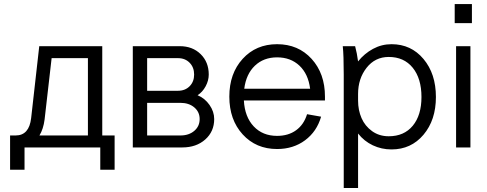

<svg xmlns="http://www.w3.org/2000/svg" viewBox="-20 -728 2403 948"><path d="M173.8 -500H484.9V-59.1H545.9V109.9H475.1V0H101.1V109.9H29.8V-59.1H57.1Q124 -59.1 133.8 -145ZM200.2 -138.2Q194.3 -91.3 174.8 -59.1H414.1V-440.9H234.9Z M635.7 -500H867.7Q930.7 -500 970.7 -460.7Q1010.7 -421.4 1010.7 -359.9Q1010.7 -330.6 995.4 -302Q980 -273.4 955.6 -257.8Q991.7 -242.7 1014.6 -209.7Q1037.6 -176.8 1037.6 -140.1Q1037.6 -78.6 993.4 -39.3Q949.2 0 879.9 0H635.7ZM706.5 -220.2V-59.1H870.6Q912.6 -59.1 939.2 -81.8Q965.8 -104.5 965.8 -140.1Q965.8 -175.3 939.2 -197.8Q912.6 -220.2 870.6 -220.2ZM706.5 -440.9V-279.8H858.9Q894 -279.8 916.3 -302.2Q938.5 -324.7 938.5 -359.9Q938.5 -395.5 916.3 -418.2Q894 -440.9 858.9 -440.9Z M1348.1 -509.8Q1452.6 -509.8 1518.6 -437.3Q1584.5 -364.7 1584.5 -251V-231.9H1184.1Q1188.5 -150.9 1232.7 -104Q1276.9 -57.1 1348.1 -57.1Q1403.8 -57.1 1442.1 -85Q1480.5 -112.8 1496.1 -164.1L1565.4 -151.9Q1544.4 -78.6 1486.3 -35.4Q1428.2 7.8 1348.1 7.8Q1244.1 7.8 1178.2 -64.5Q1112.3 -136.7 1112.3 -251Q1112.3 -365.2 1178.2 -437.5Q1244.1 -509.8 1348.1 -509.8ZM1348.1 -444.8Q1281.7 -444.8 1238.5 -403.6Q1195.3 -362.3 1186 -290H1511.2Q1502 -362.8 1458.5 -403.8Q1415 -444.8 1348.1 -444.8Z M1748 -68.8V200.2H1677.2V-359.9Q1677.2 -455.1 1672.4 -500H1733.4Q1742.7 -465.3 1748 -424.8Q1778.8 -463.4 1821.5 -486.6Q1864.3 -509.8 1913.1 -509.8Q2009.8 -509.8 2071 -436.8Q2132.3 -363.8 2132.3 -249Q2132.3 -135.3 2071 -62.7Q2009.8 9.8 1913.1 9.8Q1863.8 9.8 1820.8 -10.5Q1777.8 -30.8 1748 -68.8ZM1748 -264.2V-231Q1748 -184.1 1765.1 -144.8Q1782.2 -105.5 1817.4 -80.3Q1852.5 -55.2 1899.4 -55.2Q1975.1 -55.2 2018.1 -107.2Q2061 -159.2 2061 -249Q2061 -340.3 2017.8 -393.6Q1974.6 -446.8 1899.4 -446.8Q1832 -446.8 1790 -393.3Q1748 -339.8 1748 -264.2Z M2231.9 0V-500H2302.7V0ZM2225.1 -613.8V-708H2310.1V-613.8Z"/></svg>

Font: LT Superior
Style: Regular
Weight: 400
Designer: Daniel Lyons
Foundry: LyonsType
Version: Version 1.000